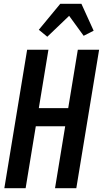

<svg xmlns="http://www.w3.org/2000/svg" viewBox="-20 -999 546 1019"><path d="M3 0 124 -735H237L186 -425H342L393 -735H506L385 0H272L326 -329H170L116 0ZM231 -804 186 -841 300 -979H412L477 -836L424 -809L347 -915Z"/></svg>

Font: Iosevka Custom
Style: Bold Italic
Weight: 700
Italic angle: -9°
Designer: Belleve Invis
Foundry: Belleve Invis
Version: Version 30.3.1; ttfautohint (v1.8.3)